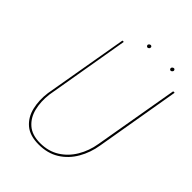

<svg xmlns="http://www.w3.org/2000/svg" viewBox="-227 -903 1025 1025"><g transform="rotate(45 285.0 -390.5)"><path d="M186 -700 104 -220Q97 -162 109 -112.5Q121 -63 156 -32.5Q191 -2 252 -2Q314 -2 360.5 -31Q407 -60 436.5 -109.5Q466 -159 476 -220L559 -700H570L488 -220Q478 -157 447.5 -104.5Q417 -52 368 -21.5Q319 9 252 9Q185 9 147.5 -23Q110 -55 97.5 -107.5Q85 -160 93 -220L176 -700ZM462 -779Q463 -784 467 -787Q471 -790 475 -790Q479 -790 481.5 -787Q484 -784 484 -779Q483 -775 479.5 -771.5Q476 -768 471 -768Q467 -768 464.5 -771.5Q462 -775 462 -779ZM287 -779Q288 -784 292 -787Q296 -790 300 -790Q304 -790 307 -787Q310 -784 309 -779Q309 -775 305 -771.5Q301 -768 297 -768Q293 -768 290 -771.5Q287 -775 287 -779Z"/></g></svg>

Font: Jost Thin
Style: Italic
Weight: 200
Italic angle: -5°
Version: Version 3.710